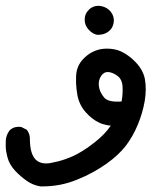

<svg xmlns="http://www.w3.org/2000/svg" viewBox="-26 -336 546 668"><path d="M114.7 312.5Q87.9 308.1 66.9 293Q46.4 278.8 27.3 258.8Q17.1 248 10 235.8Q2.9 223.6 -0.5 209.5Q-2.9 200.7 -4.4 191.4Q-5.9 182.1 -6.1 172.6Q-6.3 163.1 -5.9 153.8Q-4.9 133.3 7.8 117.2L8.8 116.2L9.3 115.7Q24.4 103 45.9 105.5L47.9 106L49.3 106.4L64.9 114.3L66.9 115.2L68.4 117.2Q79.1 131.3 78.1 152.3Q79.1 200.2 98.1 219.2Q116.7 237.3 150.9 231Q164.1 228.5 176.5 225.3Q189 222.2 201.2 217.8Q213.4 213.4 225.1 208.5Q260.7 192.9 304.7 158.2Q339.4 130.9 359.4 101.1Q351.6 100.6 345 99.1Q338.4 97.7 331.8 95.7Q325.2 93.8 319.3 90.8Q293.9 79.1 272 54.2Q249.5 28.8 243.2 -5.4Q241.2 -16.6 240 -27.6Q238.8 -38.6 238.5 -49.3Q238.3 -60.1 238.8 -71.3Q240.2 -106.4 263.2 -130.4Q270 -137.7 277.8 -143.8Q285.6 -149.9 294.2 -154.3Q302.7 -158.7 311.5 -161.6Q320.3 -164.6 330.1 -165.8Q339.8 -167 349.9 -166.7Q359.9 -166.5 370.6 -164.6Q387.7 -161.6 404.3 -152.3Q420.9 -143.1 437 -128.4Q470.7 -97.7 478 -61.5Q484.4 -26.4 477.5 15.6Q470.2 57.6 453.1 98.6Q436 139.6 411.4 171.6Q386.7 203.6 344.2 233.9Q322.8 249 297.6 262.9Q272.5 276.9 243.2 288.6Q183.6 313.5 116.2 312.5H115.2ZM397 17.1Q401.9 -9.8 400.4 -35.2Q398.9 -60.1 382.3 -72.3Q364.7 -85 349.1 -85.4Q335.9 -85.9 326.2 -72.3Q315.9 -57.6 317.9 -37.6Q319.8 -16.6 336.4 3.4Q350.6 20.5 397 17.1ZM313 -214.8Q296.9 -217.3 283.2 -231.9Q268.6 -247.1 268.6 -267.6Q268.6 -288.6 284.7 -303.7Q301.8 -318.8 325.2 -314.9Q335.9 -313 344.7 -307.9Q353.5 -302.7 359.9 -294.4Q372.6 -277.8 369.6 -257.8Q366.7 -237.8 351.1 -226.1Q336.4 -214.8 314.5 -214.8H313.5Z"/></svg>

Font: NaikaiFont
Style: Bold
Weight: 700
Version: Version 1.89